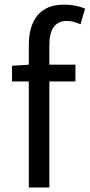

<svg xmlns="http://www.w3.org/2000/svg" viewBox="-20 -829 396 849"><path d="M356.4 -791 335.9 -721.7Q303.7 -736.3 275.4 -736.3Q198.2 -736.3 198.2 -628.9V-543H313.5V-468.8H198.2V0H107.4V-468.8H33.2V-538.1L107.4 -543V-629.9Q107.4 -714.8 146.5 -761.7Q185.5 -808.6 264.6 -808.6Q313.5 -808.6 356.4 -791Z"/></svg>

Font: Nasu
Style: Regular
Weight: 400
Designer: Ryoko NISHIZUKA (kana &amp; ideographs); Paul D. Hunt (Latin, Greek &amp; Cyrillic); Wenlong ZHANG (bopomofo); Sandoll C
Version: Version 2014.1215